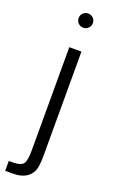

<svg xmlns="http://www.w3.org/2000/svg" viewBox="-178 -747 568 951"><g transform="rotate(20 106.0 -271.5)"><path d="M79 -519H143V30Q143 90 132 112Q107 165 31 165H-10V113H15Q55 112 67 95.5Q79 79 79 25ZM110 -708Q126 -708 137 -697Q148 -686 148 -671Q148 -655 137 -644Q126 -633 110 -633Q95 -633 84 -644Q73 -655 73 -671Q73 -686 84 -697Q95 -708 110 -708Z"/></g></svg>

Font: Almarai Light
Style: Regular
Weight: 300
Designer: Boutros International 2019
Foundry: Created by Boutros International 2019
Version: Version 1.10